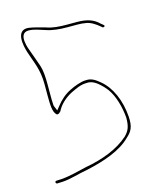

<svg xmlns="http://www.w3.org/2000/svg" viewBox="-102 -748 655 803"><g transform="rotate(-15 225.5 -346.0)"><path d="M40 -20C40 -19 44 -16 45 -16H46L70 -17C105 -19 142 -32 183 -39C260 -56 332 -81 375 -124C399 -145 410 -163 407 -208C402 -281 374 -342 333 -376C315 -391 298 -404 273 -402H272C252 -402 221 -390 203 -381C177 -369 154 -348 138 -327L125 -311L117 -330C115 -334 115 -337 115 -341C114 -352 114 -366 114 -381V-428C114 -460 112 -488 105 -509C98 -531 89 -553 80 -579C77 -586 45 -665 95 -665C120 -665 142 -655 166 -648C192 -639 223 -636 256 -636H300C313 -636 323 -635 335 -633C357 -630 377 -615 388 -606L399 -597H402C404 -597 408 -599 408 -602C408 -602 406 -605 405 -606L394 -615C373 -636 345 -647 300 -647H256C225 -647 194 -649 168 -659C144 -665 120 -673 96 -676C43 -679 56 -612 68 -576C83 -529 102 -496 102 -429V-381C102 -341 103 -311 117 -297C124 -290 137 -302 140 -310V-312H141C155 -337 183 -359 209 -371C224 -378 247 -390 272 -390C296 -393 316 -377 327 -367C335 -360 344 -351 354 -338C378 -305 392 -255 396 -208V-207C396 -169 389 -152 369 -132C322 -90 254 -64 180 -51C144 -43 107 -32 68 -29L46 -28C41 -27 40 -27 40 -20ZM46 -28ZM59 -651ZM96 -676ZM114 -341H115ZM168 -659ZM180 -51H181ZM182 -39H183ZM272 -390ZM405 -603Z"/></g></svg>

Font: Stray Cat
Style: Hl
Weight: 100
Version: Version 1.0